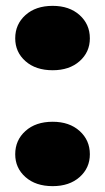

<svg xmlns="http://www.w3.org/2000/svg" viewBox="-20 -628 359 656"><path d="M32 -101Q32 -149 67 -180.5Q102 -212 160 -212Q217 -212 252 -180.5Q287 -149 287 -101Q287 -54 252 -23Q217 8 160 8Q102 8 67 -23Q32 -54 32 -101ZM32 -497Q32 -545 67 -576.5Q102 -608 160 -608Q217 -608 252 -576.5Q287 -545 287 -497Q287 -450 252 -419Q217 -388 160 -388Q102 -388 67 -419Q32 -450 32 -497Z"/></svg>

Font: Poppins Black A&M
Style: Regular
Weight: 900
Designer: Ninad Kale (Devanagari), Jonny Pinhorn (Latin)
Foundry: Indian Type Foundry
Version: 4.004